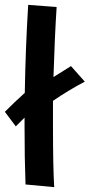

<svg xmlns="http://www.w3.org/2000/svg" viewBox="-37 -751 369 790"><path d="M181 -235Q181 -63 186 19L68 8Q64 -96 64 -235V-267L28 -231L-17 -291Q24 -332 65 -369Q68 -554 79 -731L196 -722Q188 -598 183 -434Q218 -456 255 -479L312 -415Q250 -383 181 -336Z"/></svg>

Font: Boogaloo
Style: Regular
Weight: 400
Designer: John Vargas Beltran
Foundry: John Vargas Beltran
Version: Version 1.002